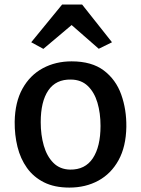

<svg xmlns="http://www.w3.org/2000/svg" viewBox="-20 -842 639 870"><path d="M294.5 8Q226.5 8 179 -16Q131.5 -40 102 -81.5Q72.5 -123 59.2 -176.8Q46 -230.5 46.5 -290Q48 -379.5 82 -440.5Q116 -501.5 174 -532.8Q232 -564 304.5 -564Q395.5 -564 450.2 -522.8Q505 -481.5 529.2 -413.8Q553.5 -346 552.5 -267Q551 -177.5 517.2 -116.2Q483.5 -55 425.8 -23.5Q368 8 294.5 8ZM297.5 -73.5Q366 -72.5 400.8 -125.2Q435.5 -178 435.5 -271.5Q435.5 -329.5 421.5 -376.8Q407.5 -424 377.8 -452.5Q348 -481 301.5 -481.5Q233.5 -483 199 -432.5Q164.5 -382 164.5 -288.5Q164.5 -230.5 178.5 -182Q192.5 -133.5 222 -104Q251.5 -74.5 297.5 -73.5ZM176.5 -620.5 121.5 -650.5 261.5 -821.5H352L487.5 -650.5L427.5 -621L304.5 -728.5Z"/></svg>

Font: Tracken
Style: Regular
Weight: 400
Designer: Eben Sorkin
Foundry: Eben Sorkin
Version: Version 2.001